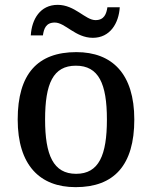

<svg xmlns="http://www.w3.org/2000/svg" viewBox="-20 -762 627 792"><path d="M363 -606C434 -606 470 -666 474 -732H423C419 -705 410 -679 374 -679C332 -679 289 -742 218 -742C146 -742 111 -683 107 -616H157C161 -643 169 -669 206 -669C249 -669 291 -606 363 -606ZM292 10C451 10 534 -81 534 -269C534 -457 443 -547 295 -547C135 -547 53 -457 53 -269C53 -81 144 10 292 10ZM294 -45C200 -45 166 -122 166 -269C166 -417 199 -491 293 -491C387 -491 421 -417 421 -269C421 -122 388 -45 294 -45Z"/></svg>

Font: Noto Serif Vithkuqi Medium
Style: Regular
Weight: 500
Version: Version 1.005